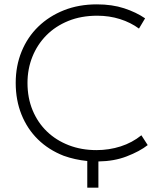

<svg xmlns="http://www.w3.org/2000/svg" viewBox="-20 -730 737 880"><path d="M431 130H380V8Q322 2 272 -16Q203 -43 154 -91Q105 -139 78.5 -205Q52 -271 52 -350Q52 -428 79 -494Q106 -560 155.5 -608Q205 -656 273 -683Q341 -710 424 -710Q494 -710 549 -692Q604 -674 645 -646L617 -599Q579 -627 530 -642.5Q481 -658 426 -658Q352 -658 293 -634Q234 -610 192.5 -568Q151 -526 128.5 -470Q106 -414 106 -350Q106 -281 129.5 -224.5Q153 -168 195 -127.5Q237 -87 295 -64.5Q353 -42 422 -42Q480 -42 533 -59Q586 -76 628 -110L657 -65Q620 -36 560 -13Q503 9 431 10Z"/></svg>

Font: Tilda Sans Light
Style: Regular
Weight: 300
Designer: ParaType Ltd
Foundry: ParaType Ltd
Version: Version 1.009